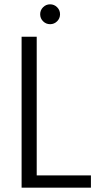

<svg xmlns="http://www.w3.org/2000/svg" viewBox="-20 -869 461 889"><path d="M150 -699V-57H401V0H80V-699ZM212 -757Q193 -757 179.5 -770.5Q166 -784 166 -803Q166 -822 179.5 -835.5Q193 -849 212 -849Q231 -849 244.5 -835.5Q258 -822 258 -803Q258 -784 244.5 -770.5Q231 -757 212 -757Z"/></svg>

Font: SVN-Poppins Light
Style: Regular
Weight: 300
Designer: Ninad Kale (Devanagari), Jonny Pinhorn (Latin)
Foundry: Indian Type Foundry
Version: Version 3.002 2017; ttfautohint (v1.8.3)